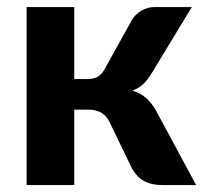

<svg xmlns="http://www.w3.org/2000/svg" viewBox="-20 -536 594 556"><path d="M363 -480Q373 -495.5 390.2 -505.5Q407.5 -515.5 426.5 -515.5H535.5L420.5 -326Q408 -305 395 -292.8Q382 -280.5 363.5 -273.5Q389 -265.5 405 -250.5Q421 -235.5 433.5 -212.5L548 0H453Q435 0 421.2 -3Q407.5 -6 396.8 -12Q386 -18 378 -26.5Q370 -35 363 -46.5L297 -183Q288.5 -201 273 -209.8Q257.5 -218.5 238 -218.5H195V0H57V-515.5H195V-307H231Q252 -307 263.8 -314.2Q275.5 -321.5 284 -337.5Z"/></svg>

Font: Lato Heavy
Style: Regular
Weight: 800
Designer: Lukasz Dziedzic
Foundry: tyPoland Lukasz Dziedzic
Version: Version 2.007; 2014-02-27